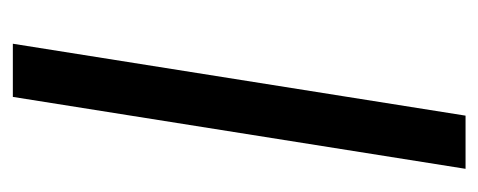

<svg xmlns="http://www.w3.org/2000/svg" viewBox="-243 -502 745 299"><g transform="rotate(90 129.5 -352.5)"><path d="M48.1 0 160.1 -705H242.9L130.9 0Z"/></g></svg>

Font: Mulish ExtraLight
Style: Italic
Weight: 200
Italic angle: -9°
Designer: Vernon Adams
Foundry: Vernon Adams
Version: Version 3.603